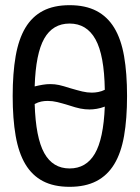

<svg xmlns="http://www.w3.org/2000/svg" viewBox="-20 -725 540 742"><path d="M249 -705Q310 -705 352.5 -683Q395 -661 421.5 -617.5Q448 -574 459.5 -508Q471 -442 471 -354Q471 -266 459.5 -200Q448 -134 421.5 -90.5Q395 -47 352.5 -25Q310 -3 249 -3Q188 -3 146 -25Q104 -47 78 -90.5Q52 -134 40.5 -200Q29 -266 29 -354Q29 -442 40.5 -508Q52 -574 78 -617.5Q104 -661 146 -683Q188 -705 249 -705ZM249 -634Q184 -634 151 -576Q118 -518 114 -391Q130 -395 145 -397.5Q160 -400 174 -400Q192 -400 208 -396.5Q224 -393 252 -384Q279 -376 298 -371.5Q317 -367 335 -367Q347 -367 360 -369.5Q373 -372 385 -378Q383 -512 349 -573Q315 -634 249 -634ZM249 -74Q313 -74 346.5 -131Q380 -188 385 -313Q369 -307 354 -304.5Q339 -302 326 -302Q308 -302 290.5 -305.5Q273 -309 246 -318Q220 -326 201.5 -330.5Q183 -335 164 -335Q151 -335 139 -332.5Q127 -330 114 -323Q118 -193 151 -133.5Q184 -74 249 -74Z"/></svg>

Font: D2Coding
Style: Regular
Weight: 400
Monospace: yes
Designer: Yong-Rak Park; Jeong-Hwan Yoon; Sang-Min Lee;
Foundry: NHN Corporation
Version: Version 1.3.2; Build 20180524